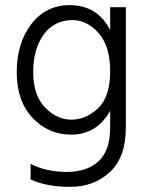

<svg xmlns="http://www.w3.org/2000/svg" viewBox="-20 -535 579 746"><path d="M262 -457Q191 -457 150 -401Q109 -345 109 -255Q109 -165 155 -117.5Q201 -70 257.5 -70Q314 -70 361 -114.5Q408 -159 408 -257.5Q408 -356 363 -406.5Q318 -457 262 -457ZM469 -39Q469 76 407 133.5Q345 191 252.5 191Q160 191 99 162V102Q161 133 239.5 133Q318 133 363 91.5Q408 50 408 -39V-105Q357 -12 256 -12Q168 -12 106.5 -77Q45 -142 45 -254.5Q45 -367 101.5 -441Q158 -515 250 -515Q359 -515 408 -418V-507H469Z"/></svg>

Font: Hind Jalandhar Light
Style: Regular
Weight: 300
Designer: Namrata Goyal
Foundry: Indian Type Foundry
Version: Version 0.702;PS 1.0;hotconv 1.0.81;makeotf.lib2.5.63406